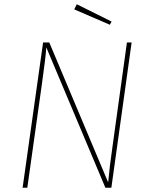

<svg xmlns="http://www.w3.org/2000/svg" viewBox="-20 -880 701 900"><path d="M502 0H474L197 -658Q195 -617 175 -476L108 0H86L182 -681H211L487 -25Q494 -103 509 -205L575 -681H597ZM340 -860 503 -779 495 -764 328 -836Z"/></svg>

Font: Fira Sans Thin
Style: Italic
Weight: 250
Italic angle: -8°
Designer: Carrois Corporate & Edenspiekermann AG
Foundry: Carrois Corporate GbR & Edenspiekermann AG
Version: Version 4.203